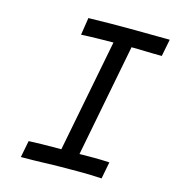

<svg xmlns="http://www.w3.org/2000/svg" viewBox="-98 -720 735 804"><g transform="rotate(15 270.0 -317.5)"><path d="M187.5 -633.8 175.8 -558.6C228 -561.5 283.2 -561.5 315.4 -562L220.2 -73.7H183.6C155.8 -73.7 121.1 -73.2 79.1 -71.3L64.9 1.5C140.6 1.5 200.7 -2 236.8 -2C265.6 -2 289.6 -2.4 312.5 -2.4C343.3 -2.4 373.5 -2 414.6 0.5L428.7 -72.8C403.8 -74.2 380.9 -74.7 358.9 -74.7C334 -74.7 321.3 -74.2 298.8 -74.2L393.6 -562.5C440.4 -562.5 465.3 -560.1 525.4 -560.1L540 -634.3C460.4 -635.3 411.6 -635.7 360.4 -635.7C313.5 -635.7 264.2 -635.7 187.5 -633.8Z"/></g></svg>

Font: Fantasque Sans Mono
Style: RegItalic
Weight: 400
Italic angle: -11°
Monospace: yes
Designer: Jany Belluz
Version: Version 1.6.3